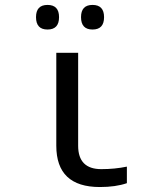

<svg xmlns="http://www.w3.org/2000/svg" viewBox="-20 -751 640 781"><path d="M297.9 -536.1V-158.2Q297.9 -63 392.1 -63Q446.8 -63 496.1 -73.2V-5.9Q450.7 9.8 386.2 9.8Q209 9.8 209 -158.2V-536.1ZM173.3 -731Q220.2 -731 220.2 -681.2Q220.2 -630.9 173.3 -630.9Q126.5 -630.9 126.5 -681.2Q126.5 -731 173.3 -731ZM356.4 -731Q403.3 -731 403.3 -681.2Q403.3 -630.9 356.4 -630.9Q309.6 -630.9 309.6 -681.2Q309.6 -731 356.4 -731Z"/></svg>

Font: Noto Mono
Style: Regular
Weight: 400
Designer: Monotype Design Team
Foundry: Monotype Imaging Inc.
Version: Version 1.00